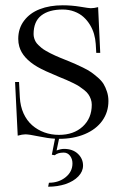

<svg xmlns="http://www.w3.org/2000/svg" viewBox="-20 -518 463 726"><path d="M47 -5 37 -208H52L55 -150Q56.8 -116.2 69.1 -89.1Q81.5 -62 101.6 -44.4Q121.8 -26.8 147.6 -17.4Q173.5 -8 203 -8Q258.5 -8 292.8 -39.5Q327 -71 327 -122Q327 -133 323.4 -143.1Q319.8 -153.2 314.1 -161.4Q308.5 -169.5 298.5 -177.5Q288.5 -185.5 279.5 -191.4Q270.5 -197.2 256.1 -204.2Q241.8 -211.2 231.1 -215.8Q220.5 -220.2 204 -227Q146.2 -250.8 121.5 -265.2Q65.5 -298 53 -341.8Q49 -355.5 49 -371Q49 -410.5 70.9 -439.6Q92.8 -468.8 130.5 -483.4Q168.2 -498 217 -498Q251 -498 283.8 -492.5Q316.5 -487 323 -487Q336.2 -487 351 -491L359 -318H344L342 -352Q340.8 -371.2 335.5 -389.5Q330.2 -407.8 319.9 -424.6Q309.5 -441.5 295.4 -454.1Q281.2 -466.8 261 -474.4Q240.8 -482 217 -482Q165.2 -482 136.1 -459.4Q107 -436.8 107 -389Q107 -381.2 109.2 -373.8Q111.5 -366.2 115 -360.1Q118.5 -354 125 -347.8Q131.5 -341.5 137.4 -336.6Q143.2 -331.8 152.9 -326.2Q162.5 -320.8 169.8 -316.9Q177 -313 188.8 -307.8Q200.5 -302.5 208.2 -299.4Q216 -296.2 229 -291Q250.8 -282.2 262.4 -277.2Q274 -272.2 293.8 -262.5Q313.5 -252.8 324.8 -244.9Q336 -237 350.1 -224.8Q364.2 -212.5 371.8 -200.1Q379.2 -187.8 384.6 -171.1Q390 -154.5 390 -136Q390 -94 366.8 -61.5Q343.5 -29 301 -11Q258.5 7 203.2 7L194 51Q210 45 222 45Q255 45 274.5 63.5Q294 82 294 108Q294 130.5 276.2 149Q258.5 167.5 228.4 177.8Q198.2 188 162 188L165 173Q202.2 173 228.1 152.1Q254 131.2 254 100Q254 83 244.8 71Q235.5 59 221 59Q198.5 59 187 69L176 67L188 6.5Q162 5.2 125.8 -2.4Q89.5 -10 76 -10Q64.5 -10 47 -5Z"/></svg>

Font: FogtwoNo5
Style: Regular
Weight: 400
Designer: gluk (gluksza@wp.pl)
Foundry: gluk (gluksza@wp.pl)
Version: Version 0.87